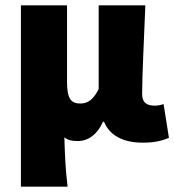

<svg xmlns="http://www.w3.org/2000/svg" viewBox="-20 -520 650 716"><path d="M58 176H232C224 110 222 57 220 -8C234 4 252 6 270 6C310 6 344 -20 364 -66H368C388 -16 438 12 512 12C560 12 586 4 610 -6L590 -132C580 -128 566 -126 558 -126C528 -126 510 -136 510 -170C510 -240 518 -390 522 -500H348V-188C330 -152 310 -134 280 -134C246 -134 230 -150 230 -214V-500H58Z"/></svg>

Font: Source Sans Pro Black
Style: Regular
Weight: 900
Designer: Paul D. Hunt
Foundry: Adobe Systems Incorporated
Version: Version 3.006;hotconv 1.0.111;makeotfexe 2.5.65597